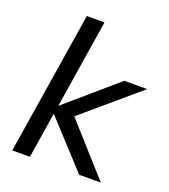

<svg xmlns="http://www.w3.org/2000/svg" viewBox="-135 -833 819 931"><g transform="rotate(20 274.5 -368.0)"><path d="M36 0 153 -736H244L172 -281H174L431 -503H549L262 -258L493 0H381L166 -234H164L127 0Z"/></g></svg>

Font: Mulish Medium
Style: Italic
Weight: 500
Italic angle: -9°
Designer: Vernon Adams
Foundry: Vernon Adams
Version: Version 3.603; ttfautohint (v1.8.3)